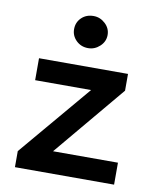

<svg xmlns="http://www.w3.org/2000/svg" viewBox="-78 -739 656 801"><g transform="rotate(10 250.0 -339.0)"><path d="M40 0V-68L297 -372H60V-465H437V-394L185 -93H460V0ZM254 -542Q224 -542 203.5 -562Q183 -582 183 -610Q183 -639 203 -658.5Q223 -678 254 -678Q282 -678 303.5 -658Q325 -638 325 -610Q325 -582 303.5 -562Q282 -542 254 -542Z"/></g></svg>

Font: Inconsolata
Style: Bold
Weight: 700
Monospace: yes
Designer: Raph Levien, Cyreal, Brenton Simpson
Foundry: Raph Levien, Cyreal, Google
Version: Version 3.100; ttfautohint (v1.8.4.7-5d5b)